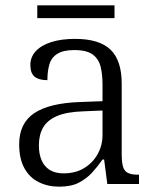

<svg xmlns="http://www.w3.org/2000/svg" viewBox="-20 -691 588 721"><path d="M202 10Q160 10 125.5 -7Q91 -24 71.5 -59.5Q52 -95 52 -149Q52 -228 108.5 -266Q165 -304 282 -308L365 -311V-372Q365 -411 358 -440Q351 -469 328.5 -486Q306 -503 259 -503Q218 -503 195.5 -489Q173 -475 165.5 -449.5Q158 -424 158 -390Q126 -390 110 -403Q94 -416 94 -447Q94 -477 114.5 -499Q135 -521 172.5 -533Q210 -545 262 -545Q353 -545 395 -504.5Q437 -464 437 -377V-113Q437 -82 442 -65Q447 -48 460.5 -41.5Q474 -35 498 -35H502V0H383L371 -92H365Q347 -66 326 -43Q305 -20 276 -5Q247 10 202 10ZM219 -40Q263 -40 295.5 -59.5Q328 -79 346.5 -112Q365 -145 365 -184V-276L294 -273Q230 -271 193.5 -255Q157 -239 141.5 -211.5Q126 -184 126 -145Q126 -113 136 -89.5Q146 -66 166.5 -53Q187 -40 219 -40ZM120 -623V-671H410V-623Z"/></svg>

Font: Noto Serif Tibetan Light
Style: Regular
Weight: 300
Version: Version 2.103